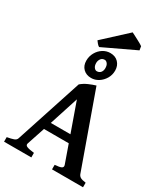

<svg xmlns="http://www.w3.org/2000/svg" viewBox="-255 -1190 1138 1302"><g transform="rotate(30 314.0 -539.0)"><path d="M191.4 -210 144.5 -68.8Q140.1 -53.7 156.7 -46.9Q173.3 -40 213.4 -35.6V0H0V-35.6Q33.2 -41.5 51 -47.9Q68.8 -54.2 73.7 -68.8L244.1 -589.4Q267.1 -609.4 297.1 -622.6Q327.1 -635.7 352.5 -643.1L557.6 -68.8Q562.5 -55.2 574.5 -47.4Q586.4 -39.6 618.2 -35.6V0H375.5V-35.6Q413.1 -38.1 426.8 -45.4Q440.4 -52.7 435.1 -68.8L385.3 -210ZM364.7 -268.6 284.2 -495.6 210.9 -268.6ZM411.6 -794.4Q411.6 -759.3 394.8 -731Q377.9 -702.6 351.3 -685.8Q324.7 -668.9 294.4 -668.9Q255.9 -668.9 231.9 -692.6Q208 -716.3 208 -755.4Q208 -790 224.4 -818.8Q240.7 -847.7 267.3 -864.5Q293.9 -881.3 324.7 -881.3Q364.3 -881.3 387.7 -856.9Q411.1 -832.5 411.6 -794.4ZM345.7 -774.4Q345.7 -797.9 335.7 -810.1Q325.7 -822.3 314.5 -822.3Q294.4 -822.3 284.2 -807.6Q273.9 -793 273.9 -775.4Q273.9 -752.9 283.7 -740.5Q293.5 -728 304.7 -728Q324.2 -728 335 -741.2Q345.7 -754.4 345.7 -774.4ZM237.3 -877.9Q229 -881.8 219 -893.6Q209 -905.3 204.6 -912.1L384.8 -1078.1Q389.6 -1075.7 403.6 -1068.6Q417.5 -1061.5 433.6 -1053Q449.7 -1044.4 463.1 -1036.9Q476.6 -1029.3 481 -1025.4L485.8 -995.6Z"/></g></svg>

Font: Gentium Plus
Style: Bold
Weight: 700
Designer: Victor Gaultney, Annie Olsen, Iska Routamaa, Becca Hirsbrunner
Foundry: SIL International
Version: Version 6.101